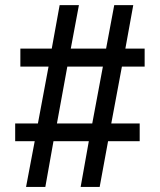

<svg xmlns="http://www.w3.org/2000/svg" viewBox="-20 -739 631 759"><path d="M83 0 117.2 -180.7H40V-251H129.9L171.9 -475.6H60.5V-546.9H184.6L215.8 -718.8H292L259.8 -546.9H399.4L431.6 -718.8H506.8L475.6 -546.9H551.8V-475.6H461.9L419.9 -251H532.2V-180.7H407.2L374 0H298.8L331.1 -180.7H191.4L159.2 0ZM205.1 -251H344.7L386.7 -475.6H246.1Z"/></svg>

Font: Min Sans Medium
Style: Regular
Weight: 500
Designer: Jinseong-Kim, NotoSansCJK, Nunito
Foundry: Jinseong-Kim
Version: Version 1.400;Glyphs 3.1.2 (3151)